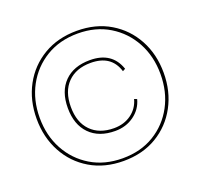

<svg xmlns="http://www.w3.org/2000/svg" viewBox="-126 -855 1050 1007"><g transform="rotate(-20 399.5 -352.0)"><path d="M400 11Q294 11 214 -36.5Q134 -84 89.5 -166.5Q45 -249 45 -352Q45 -456 89.5 -538Q134 -620 214 -667.5Q294 -715 400 -715Q506 -715 585.5 -667.5Q665 -620 709.5 -538Q754 -456 754 -352Q754 -249 709.5 -166.5Q665 -84 585.5 -36.5Q506 11 400 11ZM400 -4Q501 -4 576.5 -50Q652 -96 694 -174.5Q736 -253 736 -352Q736 -451 693.5 -529.5Q651 -608 575.5 -654Q500 -700 400 -700Q299 -700 223 -654Q147 -608 104.5 -529.5Q62 -451 62 -352Q62 -253 104.5 -174.5Q147 -96 223 -50Q299 -4 400 -4ZM412 -152Q321 -152 269.5 -204.5Q218 -257 218 -350Q218 -443 269.5 -495Q321 -547 412 -547Q535 -547 571 -441L556 -433Q526 -532 411 -532Q329 -532 282 -484Q235 -436 235 -350Q235 -264 282 -216Q329 -168 411 -168Q467 -168 507.5 -197.5Q548 -227 561 -276L576 -270Q562 -217 517 -184.5Q472 -152 412 -152Z"/></g></svg>

Font: Prodigy Sans Thin
Style: Regular
Weight: 100
Designer: Wei Huang
Foundry: Wei Huang
Version: Version 1.003; ttfautohint (v1.8.3)